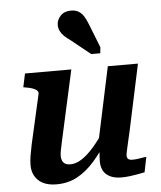

<svg xmlns="http://www.w3.org/2000/svg" viewBox="-57 -873 782 933"><g transform="rotate(-5 334.0 -406.5)"><path d="M224 -190Q219 -167 216 -151.5Q213 -136 213 -124Q213 -111 217.5 -101Q222 -91 231.5 -85.5Q241 -80 257 -80Q284 -80 312.5 -98.5Q341 -117 371 -151.5Q401 -186 434 -234L443 -186Q406 -127 367 -82.5Q328 -38 283 -13.5Q238 11 182 11Q124 11 93.5 -17.5Q63 -46 63 -93Q63 -114 67 -138Q71 -162 77 -191L132 -434Q134 -444 127 -451Q120 -458 106 -463Q92 -468 72 -471L61 -473L75 -539H301ZM557 -216Q549 -181 543.5 -157Q538 -133 535 -119Q532 -105 532 -98Q532 -87 538.5 -81.5Q545 -76 558 -76Q577 -76 595.5 -79.5Q614 -83 627 -84L612 -10Q597 -7 578 -3.5Q559 0 539 2.5Q519 5 497 5Q452 5 426 -17Q400 -39 400 -82Q400 -88 400.5 -98.5Q401 -109 402 -122.5Q403 -136 405 -152L395 -144L479 -539H626ZM407 -746Q397 -772 386.5 -789Q376 -806 361 -815Q346 -824 323 -824Q291 -824 272.5 -804Q254 -784 254 -760Q254 -744 261 -730Q268 -716 280 -704.5Q292 -693 308 -682L404 -605H448L451 -634Z"/></g></svg>

Font: Roboto Serif SemiBold
Style: Italic
Weight: 600
Italic angle: -10°
Version: Version 1.007